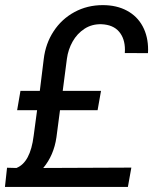

<svg xmlns="http://www.w3.org/2000/svg" viewBox="-23 -741 607 761"><path d="M-3.4 0 4.9 -76.2 42 -75.2Q97.2 -96.7 110.4 -202.6L124 -304.2H44.9L58.1 -380.9H134.8L150.4 -507.3Q157.7 -568.4 189.5 -616.9Q221.2 -665.5 272 -693.1Q322.8 -720.7 384.3 -720.7Q439.5 -720.7 480.2 -698.7Q521 -676.8 542.5 -636.7Q564 -596.7 564 -543.9L563.5 -530.3L471.7 -530.8Q472.2 -535.2 472.2 -543.5Q472.2 -588.4 448.7 -615.7Q425.3 -643.1 378.9 -645Q341.3 -646 312 -627Q282.7 -607.9 264.9 -576.4Q247.1 -544.9 242.2 -508.3L225.6 -380.9H377.4L363.8 -304.2H214.8L200.7 -196.8Q190.4 -125.5 148.4 -75.2L497.6 -76.7L483.9 0Z"/></svg>

Font: Mardoto
Style: Italic
Weight: 400
Italic angle: -12°
Designer: Christian Robertson, Vahan Hovhannisyan
Foundry: Google
Version: Version 1.000